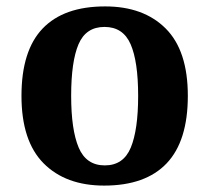

<svg xmlns="http://www.w3.org/2000/svg" viewBox="-20 -569 654 599"><path d="M305 10Q185 10 116 -59.5Q47 -129 47 -270Q47 -411 113 -480Q179 -549 308 -549Q428 -549 497 -480Q566 -411 566 -270Q566 -129 500 -59.5Q434 10 305 10ZM307 -53Q365 -53 388 -108.5Q411 -164 411 -270Q411 -377 387.5 -431Q364 -485 306 -485Q248 -485 225 -431Q202 -377 202 -270Q202 -164 225.5 -108.5Q249 -53 307 -53Z"/></svg>

Font: Noto Serif Sinhala
Style: Bold
Weight: 700
Designer: Jelle Bosma - Monotype Design Team
Foundry: Monotype Imaging Inc.
Version: Version 2.007; ttfautohint (v1.8.4.7-5d5b)